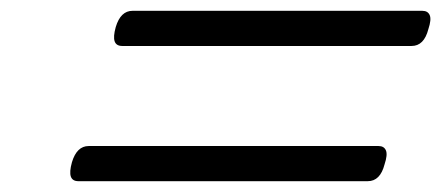

<svg xmlns="http://www.w3.org/2000/svg" viewBox="-20 -615 816 355"><path d="M206 -530Q195 -530 192 -538.5Q189 -547 194 -565Q203 -595 225 -595H761Q771 -595 774.5 -587Q778 -579 772 -561Q764 -530 741 -530ZM125 -280Q114 -280 111 -288.5Q108 -297 113 -315Q122 -345 144 -345H680Q690 -345 693.5 -337Q697 -329 691 -311Q683 -280 660 -280Z"/></svg>

Font: Playwrite US Trad Light
Style: Regular
Weight: 300
Designer: Veronika Burian, José Scaglione
Foundry: TypeTogether
Version: Version 1.003